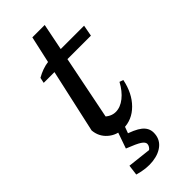

<svg xmlns="http://www.w3.org/2000/svg" viewBox="-273 -678 955 955"><g transform="rotate(-45 205.0 -200.5)"><path d="M186 10Q139 10 105.5 -19.5Q72 -49 68 -95L187 -631H274L159 -58L155 -106Q184 -75 218 -75Q251 -75 282.5 -100Q314 -125 337 -168L357 -161Q341 -83 294.5 -36.5Q248 10 186 10ZM67 -431 73 -460Q94 -472 115 -479.5Q136 -487 160 -490H410L399 -431ZM70 217 77 162 201 176Q207 172 212 164Q217 156 217 148Q217 135 198 122.5Q179 110 125 89L159 34Q223 53 251 75.5Q279 98 279 131Q279 172 251 197Q223 222 175.5 228Q128 234 70 217ZM161 -14H207L169 89H125Z"/></g></svg>

Font: Piazzolla Thin SemiBold
Style: Italic
Weight: 600
Italic angle: -11.3°
Version: Version 2.005